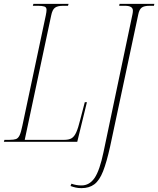

<svg xmlns="http://www.w3.org/2000/svg" viewBox="-38 -734 819 994"><path d="M-18 0 -15 -10H11Q33 -10 44.5 -14Q56 -18 63.5 -33.5Q71 -49 78 -84L199 -654Q201 -663 202 -671Q203 -679 203 -683Q203 -697 191 -700.5Q179 -704 160 -704H132L135 -714H317L314 -704H288Q260 -704 246.5 -694Q233 -684 227 -654L90 -10H295Q319 -10 333 -18.5Q347 -27 357 -49.5Q367 -72 377 -113L401 -205H412L362 0ZM384 240Q367 240 354 237Q341 234 327 229L332 217Q356 226 384 226Q425 226 451.5 187.5Q478 149 498 53L648 -661Q649 -666 649.5 -670.5Q650 -675 650 -679Q650 -704 609 -704H579L581 -714H761L759 -704H736Q708 -704 695.5 -694.5Q683 -685 678 -660L532 25Q514 106 495.5 153Q477 200 450.5 220Q424 240 384 240Z"/></svg>

Font: Noto Serif Display ExtraCondensed Thin
Style: Italic
Weight: 100
Width: 2
Italic angle: -12°
Designer: Monotype Design Team
Foundry: Monotype Imaging Inc.
Version: Version 2.009